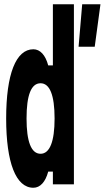

<svg xmlns="http://www.w3.org/2000/svg" viewBox="-20 -868 493 904"><path d="M137 16C169 16 194 -11 207 -60H229V0H328V-848H229V-560H207C194 -609 169 -636 137 -636C55 -636 9 -519 9 -310C9 -102 55 16 137 16ZM426 -648 453 -848H367L350 -648ZM237 -310C237 -201 214 -144 171 -144C127 -144 105 -201 105 -310C105 -421 127 -476 171 -476C214 -476 237 -421 237 -310Z"/></svg>

Font: Yard Headline
Style: Regular
Weight: 400
Monospace: yes
Designer: Roman Shamin
Foundry: Evil Martians
Version: Version 1.000